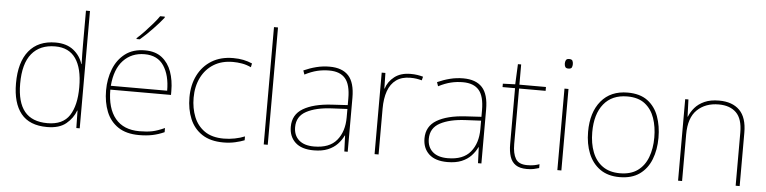

<svg xmlns="http://www.w3.org/2000/svg" viewBox="-46 -998 4945 1239"><g transform="rotate(5 2426.5 -378.0)"><path d="M283 10Q169 10 114 -58Q59 -126 59 -254Q59 -391 119 -464.5Q179 -538 291 -538Q363 -538 407.5 -502.5Q452 -467 468 -414H470Q469 -448 468.5 -480Q468 -512 468 -543V-760H494V0H472L470 -113H468Q450 -63 406 -26.5Q362 10 283 10ZM283 -15Q383 -15 425.5 -80.5Q468 -146 468 -263V-266Q468 -386 424 -449.5Q380 -513 291 -513Q192 -513 139 -448.5Q86 -384 86 -254Q86 -134 134.5 -74.5Q183 -15 283 -15Z M879 10Q796 10 743.5 -25Q691 -60 666.5 -121Q642 -182 642 -259Q642 -334 667 -397.5Q692 -461 742.5 -499.5Q793 -538 870 -538Q938 -538 980 -505Q1022 -472 1042 -416.5Q1062 -361 1062 -291V-266H669Q669 -145 722.5 -80Q776 -15 879 -15Q927 -15 961.5 -22Q996 -29 1042 -50V-23Q1004 -6 965.5 2Q927 10 879 10ZM670 -291H1035Q1035 -391 994.5 -452Q954 -513 870 -513Q786 -513 732.5 -456.5Q679 -400 670 -291ZM978 -759Q965 -742 947.5 -722.5Q930 -703 910.5 -682.5Q891 -662 870.5 -642.5Q850 -623 830 -606H809V-612Q832 -632 858.5 -660Q885 -688 909.5 -716.5Q934 -745 948 -766H978Z M1425 10Q1341 10 1287 -25.5Q1233 -61 1207.5 -122.5Q1182 -184 1182 -261Q1182 -342 1213.5 -404.5Q1245 -467 1303 -502.5Q1361 -538 1442 -538Q1478 -538 1507.5 -532Q1537 -526 1565 -514L1560 -489Q1530 -503 1500.5 -508Q1471 -513 1442 -513Q1370 -513 1318 -481Q1266 -449 1237.5 -392Q1209 -335 1209 -261Q1209 -193 1231.5 -137Q1254 -81 1301.5 -48Q1349 -15 1425 -15Q1461 -15 1496.5 -22Q1532 -29 1561 -41V-16Q1536 -6 1501 2Q1466 10 1425 10Z M1686 0V-760H1712V0Z M2010 10Q1931 10 1890.5 -28Q1850 -66 1850 -129Q1850 -208 1916.5 -247.5Q1983 -287 2101 -294L2204 -300V-343Q2204 -433 2170 -472.5Q2136 -512 2066 -512Q2026 -512 1988.5 -503Q1951 -494 1908 -472L1899 -498Q1939 -516 1980.5 -526.5Q2022 -537 2066 -537Q2148 -537 2189 -492.5Q2230 -448 2230 -350V0H2208L2204 -103H2202Q2188 -73 2163.5 -47Q2139 -21 2101.5 -5.5Q2064 10 2010 10ZM2010 -15Q2110 -15 2157 -72Q2204 -129 2204 -220V-275L2103 -270Q2001 -265 1939.5 -232Q1878 -199 1878 -129Q1878 -76 1912 -45.5Q1946 -15 2010 -15Z M2404 0V-528H2428L2430 -427H2432Q2446 -473 2486.5 -504.5Q2527 -536 2591 -536Q2615 -536 2634.5 -533Q2654 -530 2672 -525L2666 -501Q2647 -506 2630.5 -508.5Q2614 -511 2591 -511Q2536 -511 2500 -485Q2464 -459 2447 -411Q2430 -363 2430 -297V0Z M2876 10Q2797 10 2756.5 -28Q2716 -66 2716 -129Q2716 -208 2782.5 -247.5Q2849 -287 2967 -294L3070 -300V-343Q3070 -433 3036 -472.5Q3002 -512 2932 -512Q2892 -512 2854.5 -503Q2817 -494 2774 -472L2765 -498Q2805 -516 2846.5 -526.5Q2888 -537 2932 -537Q3014 -537 3055 -492.5Q3096 -448 3096 -350V0H3074L3070 -103H3068Q3054 -73 3029.5 -47Q3005 -21 2967.5 -5.5Q2930 10 2876 10ZM2876 -15Q2976 -15 3023 -72Q3070 -129 3070 -220V-275L2969 -270Q2867 -265 2805.5 -232Q2744 -199 2744 -129Q2744 -76 2778 -45.5Q2812 -15 2876 -15Z M3391 10Q3345 10 3318.5 -8Q3292 -26 3281 -60Q3270 -94 3270 -140V-503H3189V-525L3269 -528L3275 -659H3296V-528H3468V-503H3296V-143Q3296 -82 3316 -48.5Q3336 -15 3391 -15Q3416 -15 3435 -18.5Q3454 -22 3470 -28V-3Q3454 2 3435.5 6Q3417 10 3391 10Z M3588 0V-528H3614V0ZM3601 -659Q3586 -659 3581 -668Q3576 -677 3576 -690Q3576 -702 3581 -711.5Q3586 -721 3601 -721Q3619 -721 3623.5 -711.5Q3628 -702 3628 -690Q3628 -677 3623.5 -668Q3619 -659 3601 -659Z M3991 10Q3915 10 3864.5 -26Q3814 -62 3789 -124Q3764 -186 3764 -264Q3764 -390 3825.5 -464Q3887 -538 3997 -538Q4077 -538 4126 -501.5Q4175 -465 4197.5 -403Q4220 -341 4220 -264Q4220 -187 4195.5 -124.5Q4171 -62 4120.5 -26Q4070 10 3991 10ZM3991 -15Q4061 -15 4105.5 -47Q4150 -79 4171.5 -135.5Q4193 -192 4193 -264Q4193 -333 4173.5 -389.5Q4154 -446 4111 -479.5Q4068 -513 3997 -513Q3898 -513 3844.5 -447Q3791 -381 3791 -264Q3791 -191 3813 -134.5Q3835 -78 3879.5 -46.5Q3924 -15 3991 -15Z M4370 0V-528H4391L4395 -417H4397Q4409 -448 4432.5 -475.5Q4456 -503 4494.5 -520.5Q4533 -538 4589 -538Q4675 -538 4722 -491Q4769 -444 4769 -346V0H4743V-345Q4743 -433 4702.5 -473Q4662 -513 4589 -513Q4503 -513 4449.5 -461.5Q4396 -410 4396 -302V0Z"/></g></svg>

Font: Noto Sans Symbols Thin
Style: Regular
Weight: 250
Version: Version 2.002